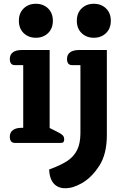

<svg xmlns="http://www.w3.org/2000/svg" viewBox="-20 -757 654 1017"><path d="M80 -647Q80 -688 105.5 -712.5Q131 -737 170 -737Q209 -737 234.5 -712.5Q260 -688 260 -647Q260 -606 234.5 -581.5Q209 -557 170 -557Q131 -557 105.5 -581.5Q80 -606 80 -647ZM387 -647Q387 -688 412.5 -712.5Q438 -737 477 -737Q516 -737 541.5 -712.5Q567 -688 567 -647Q567 -606 541.5 -581.5Q516 -557 477 -557Q438 -557 412.5 -581.5Q387 -606 387 -647ZM32 -33Q32 -56 48.5 -68Q65 -80 94 -80H103V-412H59Q32 -412 32 -445Q32 -468 48.5 -480Q65 -492 94 -492H243V-79L279 -61Q302 -50 311 -41.5Q320 -33 320 -19Q320 -9 316 -4.5Q312 0 302 0H59Q32 0 32 -33ZM240 141Q300 119 335 96.5Q370 74 388 38.5Q406 3 406 -52V-412H362Q335 -412 335 -445Q335 -468 351.5 -480Q368 -492 397 -492H546V-42Q546 59 506 121Q466 183 414 213Q389 227 368 233.5Q347 240 324 240Q288 240 265.5 216Q243 192 240 141Z"/></svg>

Font: Maitree
Style: Bold
Weight: 700
Designer: CadsonDemak Team
Foundry: CadsonDemak
Version: Version 1.002